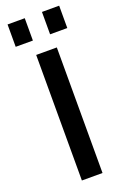

<svg xmlns="http://www.w3.org/2000/svg" viewBox="-176 -994 687 1049"><g transform="rotate(-20 167.0 -470.0)"><path d="M217 -810V-940H317V-810ZM17 -810V-940H117V-810ZM107 0V-730H227V0Z"/></g></svg>

Font: Mplus 1p Medium
Style: Regular
Weight: 500
Version: Version 1.061